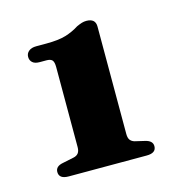

<svg xmlns="http://www.w3.org/2000/svg" viewBox="-67 -777 451 491"><g transform="rotate(-15 158.0 -531.5)"><path d="M61.1 -647.1H79.2Q89.7 -647.1 94.2 -642.3Q98.6 -637.5 98.6 -623.9V-412.2Q98.6 -401.8 94.3 -396.2Q90 -390.7 81.5 -388.9L51.8 -382.7Q31.9 -379 31.9 -363.9Q31.9 -345.6 57.4 -345.6H263.7Q288.9 -345.6 288.9 -363.8Q288.9 -378.1 269.8 -382.6L243 -388.9Q235.5 -391.1 231.5 -396.4Q227.5 -401.8 227.5 -412.1V-696.8Q227.5 -718.2 203.3 -718.2Q197.2 -718.2 191.3 -716.4Q185.5 -714.6 177.3 -710.9Q161 -700.4 141.6 -694.5Q122.3 -688.6 89.7 -688.6H63.1Q50.4 -688.6 43.2 -682.7Q36 -676.8 36 -667.6Q36 -658.4 42.2 -652.8Q48.3 -647.1 61.1 -647.1Z"/></g></svg>

Font: Fraunces
Style: Regular
Weight: 900
Version: Version 1.000;[b76b70a41]